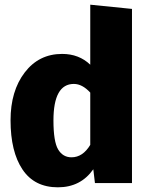

<svg xmlns="http://www.w3.org/2000/svg" viewBox="-20 -781 635 819"><path d="M365 -761 543 -743V0H385L378 -59Q324 18 227 18Q127 18 76 -58Q25 -134 25 -268Q25 -393 85.5 -472Q146 -551 245 -551Q317 -551 365 -505ZM285 -110Q333 -110 365 -163V-386Q331 -423 295 -423Q208 -423 208 -267Q208 -177 228 -143.5Q248 -110 285 -110Z"/></svg>

Font: FiraGO ExtraBold
Style: Regular
Weight: 800
Designer: bBox Type
Foundry: bBox Type GmbH
Version: Version 1.001;PS 001.001;hotconv 1.0.88;makeotf.lib2.5.64775